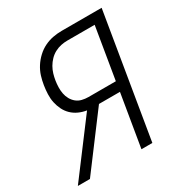

<svg xmlns="http://www.w3.org/2000/svg" viewBox="-171 -863 942 991"><g transform="rotate(-30 300.0 -367.5)"><path d="M8 0 244 -314Q219 -318 197 -328Q175 -338 158 -354.5Q141 -371 130.5 -392.5Q120 -414 115 -437.5Q110 -461 111 -487Q112 -513 116 -538Q120 -564 128 -589.5Q136 -615 151 -638.5Q166 -662 187 -681.5Q208 -701 232.5 -713Q257 -725 283.5 -730Q310 -735 336 -735H574L452 0H387L439 -312H314L80 0ZM285 -370H448L499 -677H336Q317 -677 298 -673Q279 -669 261 -659.5Q243 -650 228.5 -635Q214 -620 204 -602.5Q194 -585 188.5 -566.5Q183 -548 180 -529Q177 -510 176.5 -490.5Q176 -471 179.5 -452.5Q183 -434 192 -418Q201 -402 215 -390.5Q229 -379 247.5 -374.5Q266 -370 285 -370Z"/></g></svg>

Font: Iosevka Curly Light Extended
Style: Italic
Weight: 300
Width: 7
Italic angle: -9°
Monospace: yes
Designer: Belleve Invis
Foundry: Belleve Invis
Version: Version 11.1.0; ttfautohint (v1.8.3)